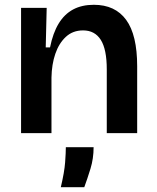

<svg xmlns="http://www.w3.org/2000/svg" viewBox="-20 -556 654 802"><path d="M68 0V-316V-523H175L171 -358H189Q201 -418 225 -457.5Q249 -497 285.5 -516.5Q322 -536 372 -536Q461 -536 507 -473Q553 -410 553 -279V0H426V-266Q426 -350 401 -389.5Q376 -429 327 -429Q284 -429 255 -402Q226 -375 211 -331Q196 -287 195 -232V0ZM234 226Q249 163 252 122.5Q255 82 255 59H371Q371 106 358 148.5Q345 191 332 226Z"/></svg>

Font: Bricolage Grotesque 20pt SemiBold
Style: Regular
Weight: 600
Version: Version 1.001;gftools[0.9.33.dev8+g029e19f]